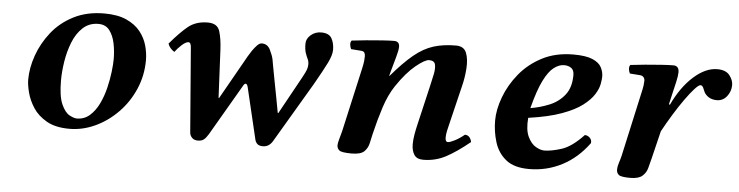

<svg xmlns="http://www.w3.org/2000/svg" viewBox="-36 -586 2846 739"><g transform="rotate(5 1386.5 -216.0)"><path d="M72 -165Q72 -210 89 -258.5Q106 -307 139.5 -349.5Q173 -392 224 -418Q275 -444 342 -444Q394 -444 428 -428.5Q462 -413 481.5 -388.5Q501 -364 509 -335Q517 -306 517 -279Q517 -220 494.5 -167.5Q472 -115 433 -75Q394 -35 345.5 -12.5Q297 10 246 10Q192 10 158 -9.5Q124 -29 105.5 -57.5Q87 -86 79.5 -115.5Q72 -145 72 -165ZM198 -173Q198 -112 211.5 -81.5Q225 -51 242.5 -41.5Q260 -32 271 -32Q300 -32 321 -50.5Q342 -69 356 -98Q370 -127 378 -160Q386 -193 389.5 -223Q393 -253 393 -272Q393 -303 387 -332.5Q381 -362 366 -382Q351 -402 323 -402Q287 -402 262.5 -379Q238 -356 224 -320Q210 -284 204 -245Q198 -206 198 -173Z M598 -350Q636 -395 666 -419.5Q696 -444 742 -444Q779 -444 788 -415Q797 -386 799 -344L808 -159L810 -158L906 -328Q911 -337 919.5 -349.5Q928 -362 937.5 -372Q947 -382 956 -382Q978 -382 988.5 -360.5Q999 -339 1002 -324Q1002 -324 1006 -301.5Q1010 -279 1016.5 -245.5Q1023 -212 1029.5 -177.5Q1036 -143 1040 -121L1042 -120L1122 -265Q1134 -287 1137.5 -297Q1141 -307 1141 -317Q1141 -329 1136.5 -338Q1132 -347 1127.5 -360Q1123 -373 1123 -396Q1123 -415 1140 -429.5Q1157 -444 1180 -444Q1210 -444 1220.5 -425.5Q1231 -407 1231 -381Q1231 -361 1216 -330.5Q1201 -300 1169 -244L1032 -12Q1018 12 994 12Q979 12 972 5Q965 -2 963 -12L916 -210Q913 -222 907 -222Q902 -222 896 -210L783 -16Q774 -1 765.5 5.5Q757 12 743 12Q728 12 720 3.5Q712 -5 711 -16L685 -341Q684 -362 674 -362Q664 -362 648.5 -348Q633 -334 623 -320Q604 -332 598 -350Z M1580 -125 1615 -275Q1621 -300 1625.5 -322.5Q1630 -345 1626.5 -359.5Q1623 -374 1603 -374Q1587 -374 1552 -345.5Q1517 -317 1480 -262Q1456 -226 1440 -176.5Q1424 -127 1411 -72Q1407 -55 1403 -36Q1399 -17 1385.5 -3.5Q1372 10 1337 10Q1298 10 1289 2.5Q1280 -5 1280 -17Q1280 -25 1284.5 -41Q1289 -57 1293 -72L1349 -321Q1353 -339 1354 -349.5Q1355 -360 1355 -367Q1355 -375 1352 -380.5Q1349 -386 1340 -387L1300 -390Q1296 -397 1295 -407Q1294 -417 1299 -423Q1323 -426 1355 -429Q1387 -432 1416.5 -434Q1446 -436 1462 -436Q1483 -436 1483 -415Q1483 -402 1475.5 -375.5Q1468 -349 1460 -320L1455 -301L1456 -300Q1502 -354 1539 -384.5Q1576 -415 1614 -427Q1652 -439 1701 -439Q1732 -439 1741.5 -414.5Q1751 -390 1748.5 -354Q1746 -318 1737 -283L1701 -134Q1698 -123 1695 -108.5Q1692 -94 1692 -83Q1692 -66 1702 -66Q1710 -66 1728.5 -75.5Q1747 -85 1765 -100Q1776 -100 1782.5 -92.5Q1789 -85 1791 -74Q1741 -33 1700.5 -11.5Q1660 10 1613 10Q1588 10 1578 -6Q1568 -22 1568 -46Q1568 -64 1571.5 -84Q1575 -104 1580 -125Z M2272 -369Q2272 -358 2268.5 -339.5Q2265 -321 2251.5 -299.5Q2238 -278 2209.5 -256Q2181 -234 2130.5 -215.5Q2080 -197 2002 -186Q1998 -140 2010.5 -113.5Q2023 -87 2041.5 -76.5Q2060 -66 2074 -66Q2101 -66 2140.5 -78.5Q2180 -91 2225 -139Q2236 -139 2244.5 -130.5Q2253 -122 2251 -110Q2208 -51 2149 -20.5Q2090 10 2022 10Q1964 10 1932.5 -15.5Q1901 -41 1888.5 -81.5Q1876 -122 1876 -165Q1876 -207 1894 -255.5Q1912 -304 1947 -347Q1982 -390 2034 -417Q2086 -444 2155 -444Q2203 -444 2228.5 -433Q2254 -422 2263 -404.5Q2272 -387 2272 -369ZM2161 -365Q2161 -384 2150 -392Q2139 -400 2122 -400Q2103 -400 2083 -385Q2063 -370 2044 -332Q2025 -294 2007 -224Q2044 -230 2079.5 -244.5Q2115 -259 2138 -288Q2161 -317 2161 -365Z M2537 -285 2541 -284Q2574 -354 2620 -395Q2666 -436 2711 -436Q2744 -436 2758.5 -417.5Q2773 -399 2773 -380Q2773 -356 2758 -336.5Q2743 -317 2719 -317Q2692 -317 2676 -335Q2670 -341 2665 -355Q2660 -369 2652 -369Q2645 -369 2629.5 -352Q2614 -335 2594 -307Q2574 -279 2553.5 -245.5Q2533 -212 2515 -179L2489 -72Q2484 -52 2479 -33.5Q2474 -15 2459.5 -2.5Q2445 10 2413 10Q2377 10 2368.5 2.5Q2360 -5 2360 -17Q2360 -29 2364.5 -42.5Q2369 -56 2373 -72L2427 -316Q2432 -337 2433.5 -348.5Q2435 -360 2435 -367Q2435 -375 2430.5 -380.5Q2426 -386 2417 -387L2377 -390Q2373 -397 2372 -407Q2371 -417 2376 -423Q2400 -426 2432.5 -429Q2465 -432 2495 -434Q2525 -436 2541 -436Q2563 -436 2563 -411Q2563 -398 2557.5 -373.5Q2552 -349 2545 -320Z"/></g></svg>

Font: Libertinus Serif SemiBold
Style: Italic
Weight: 600
Italic angle: -11.5°
Designer: Philipp H. Poll, Khaled Hosny
Foundry: Caleb Maclennan
Version: Version 7.051;RELEASE